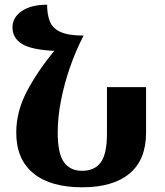

<svg xmlns="http://www.w3.org/2000/svg" viewBox="-20 -785 699 815"><path d="M329 10Q194 10 121.5 -49.5Q49 -109 49 -222Q49 -311 93.5 -396Q138 -481 210 -569Q112 -574 72.5 -599Q33 -624 33 -669Q33 -711 72.5 -738Q112 -765 180 -765Q180 -725 191 -695.5Q202 -666 235.5 -650Q269 -634 335 -634Q302 -571 277.5 -500.5Q253 -430 239 -359Q225 -288 225 -222Q225 -133 251.5 -96.5Q278 -60 328 -60Q382 -60 408 -96Q434 -132 434 -217V-415H600V-222Q600 -107 530 -48.5Q460 10 329 10Z"/></svg>

Font: Noto Serif Armenian SemiCondensed ExtraBold
Style: Regular
Weight: 800
Width: 4
Designer: Monotype Design Team
Foundry: Monotype Imaging Inc.
Version: Version 2.008; ttfautohint (v1.8.4.7-5d5b)